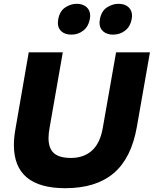

<svg xmlns="http://www.w3.org/2000/svg" viewBox="-20 -976 808 1009"><path d="M53 -214Q53 13 323 13Q484 13 577 -65.5Q670 -144 699 -308L768 -701H590L520 -303Q506 -223 463 -184.5Q420 -146 353 -146Q291 -146 263 -171.5Q235 -197 235 -250Q235 -276 241 -307L310 -701H131L62 -303Q53 -254 53 -214ZM286 -875Q284 -861 284 -856Q284 -827 303.5 -810.5Q323 -794 355 -794Q391 -794 418 -815.5Q445 -837 452 -875Q454 -887 454 -892Q454 -922 434.5 -939Q415 -956 383 -956Q352 -956 323 -937Q294 -918 286 -875ZM505 -875Q503 -863 503 -857Q503 -827 523 -810.5Q543 -794 574 -794Q611 -794 638 -815.5Q665 -837 672 -875Q674 -887 674 -892Q674 -922 654.5 -939Q635 -956 603 -956Q571 -956 542 -937Q513 -918 505 -875Z"/></svg>

Font: Geom ExtraBold
Style: Bold Italic
Weight: 800
Italic angle: -10°
Version: Version 1.102